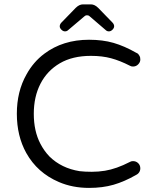

<svg xmlns="http://www.w3.org/2000/svg" viewBox="-20 -872 719 896"><path d="M297.9 -731.4 374 -795.9Q378.9 -800.8 385.7 -800.8Q393.6 -800.8 398.4 -795.9L473.6 -731.4Q479.5 -725.6 488.3 -725.6Q497.1 -725.6 504.9 -733.4Q512.7 -741.2 512.7 -749.5Q512.7 -757.8 505.9 -765.6L438.5 -835Q421.9 -851.6 404.3 -851.6H367.2Q349.6 -851.6 333 -835L265.6 -765.6Q258.8 -757.8 258.8 -749Q258.8 -741.2 266.6 -733.4Q274.4 -725.6 283.2 -725.6Q292 -725.6 297.9 -731.4ZM600.6 -120.1Q591.8 -120.1 585.9 -116.2Q523.4 -84 469.7 -75.2Q439.5 -70.3 408.2 -70.3Q377 -70.3 351.6 -73.2Q266.6 -86.9 210.9 -141.6Q185.5 -168 168 -202.1Q137.7 -260.7 137.7 -340.8Q137.7 -420.9 168.9 -481.4Q200.2 -542 259.3 -576.7Q318.4 -611.3 404.3 -611.3Q457 -611.3 498.5 -600.1Q540 -588.9 585.9 -565.4Q591.8 -561.5 600.6 -561.5Q615.2 -561.5 625 -571.8Q634.8 -582 634.8 -593.8Q634.8 -605.5 631.3 -610.8Q627.9 -616.2 625 -620.1Q622.1 -623 615.2 -626Q560.5 -657.2 509.8 -671.9Q459 -686.5 395.5 -686.5Q273.4 -686.5 186.5 -621.1Q135.7 -583 103.5 -524.4Q58.6 -445.3 58.6 -341.3Q58.6 -237.3 102.5 -158.2Q154.3 -65.4 254.9 -22.5Q318.4 4.9 395.5 4.9Q459 4.9 509.8 -9.8Q560.5 -24.4 615.2 -55.7Q621.1 -58.6 625 -62.5Q634.8 -72.3 634.8 -86.4Q634.8 -100.6 625 -110.4Q615.2 -120.1 600.6 -120.1Z"/></svg>

Font: FakePearl
Style: Light
Weight: 350
Version: Version 1.2